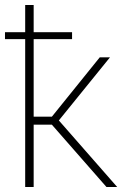

<svg xmlns="http://www.w3.org/2000/svg" viewBox="-34 -750 490 770"><path d="M67 0V-593H-14V-621H67V-730H101V-621H255V-593H101V-282H174L366 -520H407L202 -267L436 0H393L174 -250H101V0Z"/></svg>

Font: Raleway ExtraLight
Style: Regular
Weight: 200
Designer: Matt McInerney, Pablo Impallari, Rodrigo Fuenzalida
Foundry: Matt McInerney, Pablo Impallari, Rodrigo Fuenzalida
Version: Version 4.026